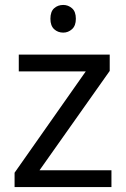

<svg xmlns="http://www.w3.org/2000/svg" viewBox="-20 -757 510 777"><path d="M431 0H39V-58L327 -468H56V-536H424V-470L140 -68H431ZM236 -737Q256 -737 271.5 -723.5Q287 -710 287 -681Q287 -653 271.5 -639Q256 -625 236 -625Q214 -625 199 -639Q184 -653 184 -681Q184 -710 199 -723.5Q214 -737 236 -737Z"/></svg>

Font: Noto Sans Hatran
Style: Regular
Weight: 400
Designer: Monotype Design Team
Foundry: Monotype Imaging Inc.
Version: Version 2.001; ttfautohint (v1.8.4.7-5d5b)